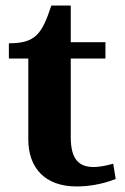

<svg xmlns="http://www.w3.org/2000/svg" viewBox="-20 -658 452 692"><path d="M12 -502V-447H82V-156C82 -54 141 14 256 14C293 14 345 8 397 -13L388 -68C364 -61 337 -56 318 -56C265 -56 235 -83 235 -164V-447H360V-506H235V-638H165C131 -535 108 -502 12 -502Z"/></svg>

Font: LT Superior Serif ExtraBold
Style: Regular
Weight: 800
Designer: Daniel Lyons
Foundry: LyonsType
Version: Version 2.120;FEAKit 1.0